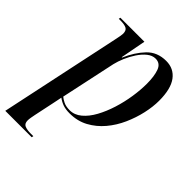

<svg xmlns="http://www.w3.org/2000/svg" viewBox="-236 -659 1012 1012"><g transform="rotate(45 269.5 -153.0)"><path d="M130 -434Q134 -453 136.5 -466.5Q139 -480 139 -486Q139 -511 124 -518.5Q109 -526 81 -526H67L69 -536H248L221 -394H224Q252 -459 293.5 -502.5Q335 -546 401 -546Q458 -546 490.5 -502.5Q523 -459 523 -371Q523 -326 511.5 -274.5Q500 -223 477.5 -172.5Q455 -122 420.5 -81Q386 -40 340 -15Q294 10 236 10Q207 10 186.5 3Q166 -4 147 -18Q144 -2 141.5 9.5Q139 21 136 36L113 145Q111 155 108.5 169Q106 183 106 192Q106 216 122.5 223Q139 230 167 230H186L184 240H-13ZM225 -2Q260 -2 290 -27Q320 -52 343 -94Q366 -136 382 -187Q398 -238 406 -290.5Q414 -343 414 -388Q414 -445 401 -480Q388 -515 353 -515Q329 -515 307 -497.5Q285 -480 266.5 -452Q248 -424 235 -393.5Q222 -363 216 -337L150 -29Q160 -20 178.5 -11Q197 -2 225 -2Z"/></g></svg>

Font: Noto Serif Display SemiCondensed Medium
Style: Italic
Weight: 500
Width: 4
Italic angle: -12°
Designer: Monotype Design Team
Foundry: Monotype Imaging Inc.
Version: Version 2.009